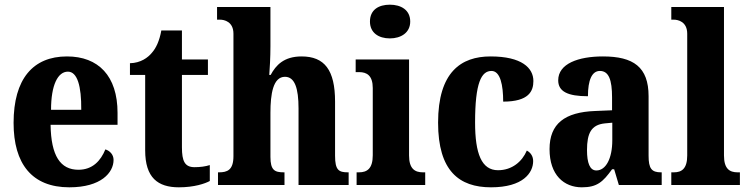

<svg xmlns="http://www.w3.org/2000/svg" viewBox="-20 -790 3196 820"><path d="M276 10C412 10 465 -53 465 -107C465 -130 449 -146 430 -152C410 -103 375 -65 315 -65C238 -65 198 -124 196 -257H482V-308C482 -466 400 -549 266 -549C121 -549 38 -453 38 -265C38 -91 116 10 276 10ZM327 -321H198C198 -427 227 -484 270 -484C310 -484 328 -423 327 -321Z M744 10C810 10 856 -6 876 -17V-85C858 -79 834 -76 811 -76C769 -76 757 -102 757 -161V-470H868V-536H757V-660H669C661 -615 646 -584 629 -565C612 -544 581 -521 535 -520V-470H600V-148C600 -31 654 10 744 10Z M911 0H1195V-54H1192C1153 -54 1135 -63 1135 -120V-308C1135 -388 1146 -462 1197 -462C1239 -462 1255 -413 1255 -327V0H1469V-54H1466C1427 -54 1411 -63 1411 -125V-356C1411 -491 1366 -549 1268 -549C1192 -549 1158 -511 1136 -470H1130C1132 -496 1135 -545 1135 -592V-760H907V-706H920C937 -706 977 -698 977 -646V-123C977 -63 950 -54 915 -54H911Z M1645 -626C1692 -626 1732 -650 1732 -698C1732 -748 1692 -770 1645 -770C1597 -770 1560 -748 1560 -698C1560 -650 1597 -626 1645 -626ZM1503 0H1796V-54H1786C1752 -54 1727 -69 1727 -126V-536H1499V-482H1514C1547 -482 1572 -467 1572 -414V-127C1572 -70 1548 -54 1513 -54H1503Z M2077 10C2214 10 2257 -52 2257 -102C2257 -122 2247 -138 2230 -147C2210 -100 2167 -63 2107 -63C2037 -63 2009 -133 2009 -267C2009 -437 2036 -487 2079 -487C2117 -487 2129 -426 2129 -356C2239 -356 2258 -401 2258 -444C2258 -500 2208 -549 2075 -549C1949 -549 1851 -482 1851 -266C1851 -60 1941 10 2077 10Z M2465 10C2530 10 2555 -13 2594 -67H2603L2623 0H2806V-54H2803C2763 -54 2750 -70 2750 -125V-379C2750 -504 2685 -549 2555 -549C2450 -549 2364 -518 2364 -447C2364 -399 2405 -379 2491 -379C2491 -448 2508 -487 2542 -487C2580 -487 2594 -449 2594 -374V-319L2522 -316C2392 -311 2327 -262 2327 -153C2327 -42 2389 10 2465 10ZM2527 -62C2499 -62 2487 -94 2487 -149C2487 -221 2505 -257 2563 -263L2595 -266V-191C2595 -114 2568 -62 2527 -62Z M2847 0H3140V-54H3130C3096 -54 3072 -69 3072 -126V-760H2847V-706H2858C2875 -706 2915 -698 2915 -646V-126C2915 -69 2891 -54 2858 -54H2847Z"/></svg>

Font: Noto Serif Myanmar Condensed ExtraBold
Style: Regular
Weight: 800
Width: 3
Designer: Ben Mitchell and the Monotype Design Team
Foundry: Monotype Imaging Inc.
Version: Version 2.106